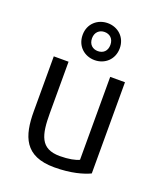

<svg xmlns="http://www.w3.org/2000/svg" viewBox="-146 -889 863 1001"><g transform="rotate(20 286.0 -389.0)"><path d="M330 -688C330 -653 308 -635 279 -635C251 -635 228 -653 228 -688C228 -722 251 -741 279 -741C308 -741 330 -722 330 -688ZM382 -688C382 -750 335 -790 279 -790C224 -790 176 -751 176 -688C176 -624 224 -585 279 -585C335 -585 382 -625 382 -688ZM468 -25V-531H386V-71C367 -61 328 -53 280 -53C171 -53 155 -125 155 -247V-531H73V-227C73 -88 107 12 273 12C365 12 430 -7 468 -25Z"/></g></svg>

Font: Repo
Style: Regular
Weight: 400
Designer: Stefan Peev
Foundry: Context Ltd
Version: Version 0.000